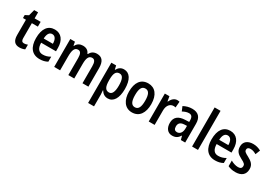

<svg xmlns="http://www.w3.org/2000/svg" viewBox="32 -1876 4559 3233"><g transform="rotate(30 2312.0 -260.0)"><path d="M243 -88C206 -88 189 -111 189 -157V-450H306V-543H189V-660H113L82 -542L16 -508V-450H74V-155C74 -39 122 10 209 10C248 10 286 1 313 -12V-103C288 -94 265 -88 243 -88Z M581 -552C450 -552 375 -452 375 -268C375 -96 450 10 601 10C660 10 708 -1 754 -27V-124C704 -95 661 -83 609 -83C532 -83 491 -136 489 -243H778V-309C778 -455 707 -552 581 -552ZM581 -463C640 -463 669 -406 669 -326H491C495 -421 529 -463 581 -463Z M1399 -553C1341 -553 1293 -528 1267 -472H1255C1237 -523 1193 -553 1126 -553C1071 -553 1020 -529 994 -472H986L973 -543H883V0H998V-268C998 -385 1018 -453 1089 -453C1136 -453 1158 -414 1158 -332V0H1273V-284C1273 -396 1298 -453 1364 -453C1411 -453 1433 -412 1433 -330V0H1548V-358C1548 -491 1499 -553 1399 -553Z M1926 -553C1868 -553 1827 -527 1796 -471H1790L1774 -543H1681V240H1796V11C1796 -8 1794 -36 1790 -69H1796C1825 -19 1868 10 1928 10C2035 10 2101 -92 2101 -271C2101 -455 2034 -553 1926 -553ZM1894 -456C1957 -456 1984 -393 1984 -271C1984 -151 1955 -88 1895 -88C1824 -88 1796 -145 1796 -265V-287C1797 -404 1825 -456 1894 -456Z M2613 -272C2613 -454 2528 -553 2398 -553C2253 -553 2181 -445 2181 -272C2181 -106 2258 10 2396 10C2543 10 2613 -108 2613 -272ZM2299 -272C2299 -394 2328 -453 2397 -453C2466 -453 2495 -394 2495 -272C2495 -150 2466 -90 2397 -90C2329 -90 2299 -151 2299 -272Z M2960 -553C2900 -553 2857 -507 2832 -451H2826L2810 -543H2721V0H2836V-280C2836 -376 2884 -436 2956 -436C2966 -436 2983 -434 2994 -430L3004 -547C2988 -551 2972 -553 2960 -553Z M3251 -553C3191 -553 3132 -537 3083 -509L3119 -424C3164 -448 3202 -461 3241 -461C3291 -461 3315 -429 3315 -364V-334L3240 -331C3109 -326 3040 -270 3040 -158C3040 -62 3088 10 3178 10C3248 10 3288 -17 3324 -74H3326L3346 0H3430V-363C3430 -490 3370 -553 3251 -553ZM3267 -256 3316 -258V-208C3316 -128 3277 -81 3221 -81C3182 -81 3158 -104 3158 -157C3158 -217 3190 -253 3267 -256Z M3679 0V-760H3564V0Z M3993 -552C3862 -552 3787 -452 3787 -268C3787 -96 3862 10 4013 10C4072 10 4120 -1 4166 -27V-124C4116 -95 4073 -83 4021 -83C3944 -83 3903 -136 3901 -243H4190V-309C4190 -455 4119 -552 3993 -552ZM3993 -463C4052 -463 4081 -406 4081 -326H3903C3907 -421 3941 -463 3993 -463Z M4594 -155C4594 -243 4541 -282 4468 -322C4392 -361 4376 -377 4376 -408C4376 -440 4398 -458 4439 -458C4483 -458 4515 -443 4553 -422L4589 -513C4539 -540 4492 -553 4437 -553C4330 -553 4262 -498 4262 -405C4262 -319 4304 -278 4385 -236C4467 -196 4477 -176 4477 -145C4477 -108 4454 -86 4406 -86C4356 -86 4301 -106 4262 -130V-21C4304 -1 4348 10 4407 10C4524 10 4594 -45 4594 -155Z"/></g></svg>

Font: Noto Sans Gurmukhi UI Condensed SemiBold
Style: Regular
Weight: 600
Width: 3
Designer: Jelle Bosma - Monotype Design Team
Foundry: Monotype Imaging Inc.
Version: Version 2.004